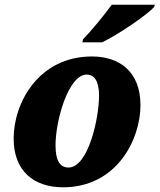

<svg xmlns="http://www.w3.org/2000/svg" viewBox="-20 -786 678 816"><path d="M330 -606H414C488 -642 606 -724 635 -756L638 -766H455C424 -723 369 -656 333 -619ZM248 10C476 10 577 -193 577 -339C577 -485 484 -546 371 -546C145 -546 38 -350 38 -197C38 -59 124 10 248 10ZM271 -74C236 -74 216 -102 216 -168C216 -277 272 -469 348 -469C380 -469 401 -443 401 -380C401 -283 355 -74 271 -74Z"/></svg>

Font: Noto Serif SemiCondensed Black
Style: Italic
Weight: 900
Width: 4
Italic angle: -12°
Designer: Monotype Design Team
Foundry: Monotype Imaging Inc.
Version: Version 2.014